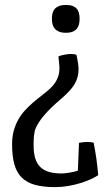

<svg xmlns="http://www.w3.org/2000/svg" viewBox="-20 -499 422 775"><path d="M246.1 -366.7Q229.5 -366.7 218.8 -371.1Q208 -375.5 201.4 -383.1Q194.8 -390.6 192.1 -400.9Q189.5 -411.1 189.5 -423.3Q189.5 -435.5 192.1 -445.8Q194.8 -456.1 201.4 -463.4Q208 -470.7 218.8 -474.9Q229.5 -479 246.1 -479Q262.7 -479 273.2 -474.9Q283.7 -470.7 290 -463.4Q296.4 -456.1 298.8 -445.8Q301.3 -435.5 301.3 -423.3Q301.3 -411.1 298.8 -400.9Q296.4 -390.6 290 -383.1Q283.7 -375.5 273.2 -371.1Q262.7 -366.7 246.1 -366.7ZM28.8 83.5Q28.8 52.7 35.6 28.3Q42.5 3.9 54 -16.4Q65.4 -36.6 80.3 -53Q95.2 -69.3 111.6 -83.5Q127.9 -97.7 144.8 -110.6Q161.6 -123.5 176.8 -136.7Q198.2 -155.8 207.5 -173.6Q216.8 -191.4 219 -208Q221.2 -224.6 219 -240.5Q216.8 -256.3 215.8 -271Q220.2 -273.4 229.2 -275.9Q238.3 -278.3 249 -279.8Q259.8 -281.2 270.5 -281Q281.2 -280.8 288.6 -277.8Q293.5 -256.3 295.9 -236.8Q298.3 -217.3 295.4 -199Q292.5 -180.7 282.7 -162.6Q272.9 -144.5 253.9 -125.5Q240.7 -111.8 223.1 -96.9Q205.6 -82 187.7 -64.9Q169.9 -47.9 153.6 -28.1Q137.2 -8.3 126 14.2Q121.6 22.9 119.6 33Q117.7 43 116.7 53.2Q115.7 63.5 115.7 72.8Q115.7 82 115.7 88.9Q115.7 119.6 122.6 141.1Q129.4 162.6 143.3 175.8Q157.2 189 178.5 195.1Q199.7 201.2 228.5 201.2Q233.4 201.2 241.5 200.4Q249.5 199.7 258.8 198.2Q268.1 196.8 277.6 194.6Q287.1 192.4 294.4 189.5L298.8 77.6Q319.8 73.7 332.8 74Q345.7 74.2 357.9 76.7Q361.3 94.2 364 109.6Q366.7 125 368.9 140.4Q371.1 155.8 372.8 172.1Q374.5 188.5 376.5 208Q365.2 215.8 346.4 224.4Q327.6 232.9 304.7 240Q281.7 247.1 255.4 251.7Q229 256.3 202.1 256.3Q154.3 256.3 121.1 247.1Q87.9 237.8 67.4 217.3Q46.9 196.8 37.8 163.8Q28.8 130.9 28.8 83.5Z"/></svg>

Font: Fjord
Style: One
Weight: 400
Designer: Viktoriya Grabowska
Foundry: Viktoriya Grabowska
Version: Version 1.002